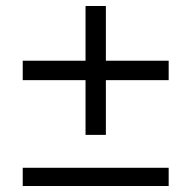

<svg xmlns="http://www.w3.org/2000/svg" viewBox="-20 -622 640 642"><path d="M266 -171V-354H56V-419H266V-602H334V-419H544V-354H334V-171ZM56 0V-61H544V0Z"/></svg>

Font: Mona Sans
Style: Regular
Weight: 400
Designer: Deni Anggara
Foundry: GitHub
Version: Version 2.000;Glyphs 3.2.3 (3260)